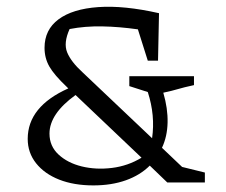

<svg xmlns="http://www.w3.org/2000/svg" viewBox="-20 -553 684 582"><path d="M263 9Q204 9 159.5 -8.5Q115 -26 89.5 -58Q64 -90 64 -132Q64 -230 187 -285L182 -290Q144 -326 129.5 -351.5Q115 -377 115 -408Q115 -463 157.5 -494.5Q200 -526 278 -531.5Q356 -537 462 -513L459 -369H428L398 -464Q342 -472 290 -473Q238 -474 191 -465Q172 -423 183.5 -394.5Q195 -366 230 -334L441 -134Q451 -203 428 -274L372 -292V-322H568V-295Q536 -288 519.5 -283Q503 -278 475 -272Q489 -224 488 -181.5Q487 -139 471 -105L532 -47L601 -30V0H487L434 -51Q405 -22 361.5 -6.5Q318 9 263 9ZM130 -148Q130 -110 157.5 -84.5Q185 -59 228 -48.5Q271 -38 319.5 -44Q368 -50 409 -75L209 -265Q130 -208 130 -148Z"/></svg>

Font: Piazzolla SC
Style: Regular
Weight: 400
Designer: Juan Pablo del Peral
Foundry: Huerta Tipografica
Version: Version 1.330